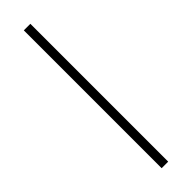

<svg xmlns="http://www.w3.org/2000/svg" viewBox="-315 -723 914 914"><g transform="rotate(-45 142.0 -266.0)"><path d="M120 -730H164V198H120Z"/></g></svg>

Font: Old Standard TT
Style: Regular
Weight: 400
Designer: Alexey Kryukov <alexios@thessalonica.org.ru>
Version: Version 1.0